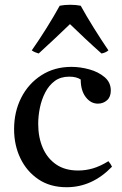

<svg xmlns="http://www.w3.org/2000/svg" viewBox="-20 -772 511 804"><path d="M434 -97Q444 -85 449 -74Q366 12 259 12Q190 12 141 -21Q92 -54 65.5 -109Q39 -164 39 -231Q39 -304 69 -363Q99 -422 153.5 -457Q208 -492 279 -492Q316 -492 354 -481.5Q392 -471 418 -449Q444 -427 444 -393Q444 -366 428 -352Q412 -338 390 -338Q360 -338 339 -365.5Q318 -393 318 -439Q300 -451 270 -451Q234 -451 209.5 -433Q185 -415 169.5 -385Q154 -355 147 -320.5Q140 -286 140 -253Q140 -197 159 -153Q178 -109 215 -83.5Q252 -58 307 -58Q339 -58 369.5 -67Q400 -76 434 -97ZM273 -671Q243 -642 210 -611Q177 -580 142 -548Q135 -550 127.5 -553Q120 -556 113 -561Q142 -602 174.5 -654Q207 -706 230 -748Q240 -750 251 -751Q262 -752 274 -752Q286 -752 297 -751Q308 -750 318 -748Q341 -706 373.5 -654Q406 -602 434 -561Q422 -551 405 -548Q369 -580 336 -611Q303 -642 273 -671Z"/></svg>

Font: Tiro Tamil
Style: Regular
Weight: 400
Designer: Tamil: Fernando Mello & Fiona Ross. Latin: John Hudson.
Foundry: Tiro Typeworks Ltd.
Version: Version 1.52